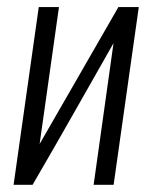

<svg xmlns="http://www.w3.org/2000/svg" viewBox="-20 -514 424 534"><path d="M17.8 0 87.8 -494.3H144L90.2 -113.5L309.3 -494.3H366L296 0H240.4L295.7 -393.9Q239.3 -295 183.8 -196.9Q128.3 -98.9 70.6 0Z"/></svg>

Font: Alumni Sans Thin
Style: Italic
Weight: 100
Italic angle: -8°
Designer: Robert E. Leuschke
Foundry: Robert E. Leuschke
Version: Version 1.016